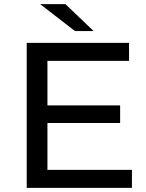

<svg xmlns="http://www.w3.org/2000/svg" viewBox="-20 -907 705 927"><path d="M109 -700V0H617V-87H209V-313H560V-398H209V-613H603V-700ZM174 -887 342 -757H432L296 -887Z"/></svg>

Font: Malon Grotesk Med
Style: Regular
Weight: 500
Designer: Julieta Ulanovsky
Foundry: Julieta Ulanovsky
Version: Version 7.200